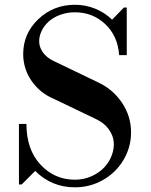

<svg xmlns="http://www.w3.org/2000/svg" viewBox="-20 -780 638 812"><path d="M296.9 12.2Q198.2 12.2 128.9 -57.1L71.8 0H60.1V-255.9H91.8Q91.8 -147.9 151.1 -84Q210.4 -20 296.9 -20Q334 -20 366.5 -34.4Q398.9 -48.8 420.4 -71.5Q441.9 -94.2 452.6 -123Q463.4 -151.9 460.9 -179.9Q458.5 -208 439.2 -234.4Q419.9 -260.7 384.8 -276.9L208 -361.8Q149.4 -386.2 113.8 -437.5Q78.1 -488.8 78.1 -551.8Q78.1 -638.2 142.1 -699Q206.1 -759.8 296.9 -759.8Q341.8 -759.8 382.8 -743.2Q423.8 -726.6 454.1 -696.8L503.9 -748H516.1V-546.9H483.9Q478 -628.4 424.8 -678.2Q371.6 -728 296.9 -728Q262.7 -728 233.2 -716.8Q203.6 -705.6 184.3 -687.5Q165 -669.4 154.8 -646.5Q144.5 -623.5 145.8 -601.1Q147 -578.6 162.1 -557.6Q177.2 -536.6 205.1 -522.9L397.9 -430.2Q459 -400.9 496.6 -344.5Q534.2 -288.1 534.2 -220.2Q534.2 -157.2 502.4 -103.8Q470.7 -50.3 416 -19Q361.3 12.2 296.9 12.2Z"/></svg>

Font: Fin Serif Display
Style: Italic
Weight: 400
Designer: J. Blake Harris
Version: Version 1.006;FEAKit 1.0